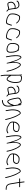

<svg xmlns="http://www.w3.org/2000/svg" viewBox="2772 -3466 846 6476"><g transform="rotate(90 3195.0 -228.0)"><path d="M97.9 -55C119.9 -55 145.1 -57.7 168.7 -63L183.1 -68C193.3 -71.7 200.2 -75.5 211.6 -77C220.8 -78.2 224.4 -81 235.7 -81H260.7C263.4 -81 265.9 -82 268.2 -84C286.1 -57.2 301.9 -40.2 315.7 -33L327.9 -26C343.3 -17.6 359.7 -40.5 338.6 -52L326.4 -59C321.3 -61.7 314.9 -67.8 307.3 -77.5C291.9 -97 288.1 -102.8 283.1 -133L267.4 -227C264.9 -241.9 262.9 -264 261.7 -276.5C260.7 -286.1 264.3 -288 259.8 -297C259.7 -301.7 259.2 -306.3 258.4 -311C255.4 -344.5 246.4 -374.5 231.4 -401C225.8 -411 214.6 -423.2 197.9 -437.5C181.1 -451.8 154.8 -459 124.4 -459C96.8 -456.5 74.8 -453.5 59.1 -450C19.7 -436.1 -5.4 -418.4 -16.1 -397L-21.4 -387C-30.8 -371 -2.6 -354 5.4 -370L10.8 -380C25.6 -405.4 62.7 -422.3 92.8 -425C116.3 -427.6 134.7 -430.1 165.5 -423.5C175 -421.9 185.3 -414.4 196.4 -401C210.8 -386.6 221 -361.6 226.9 -326C216.8 -330.7 201.6 -333 181.3 -333C150.8 -333 98.3 -310.8 79.1 -295.9C33.3 -260.4 12.4 -219.5 16.2 -173C21.5 -109.9 38.6 -55 97.9 -55ZM237.4 -227 253.1 -133C254.4 -125 256 -117.7 257.7 -111H232C223.8 -111 217.7 -110.5 214.2 -109.5C198.2 -104.7 193 -106.1 172.6 -97L158.3 -92C140.6 -87.1 117.7 -85 90.9 -85C79.5 -85 71 -89.3 65.2 -98C54.7 -113.8 44.9 -169.3 47.8 -190.5C53.5 -232 75.2 -261 112.8 -277.5C118.4 -280.5 125.1 -284.3 133.2 -289C149.2 -298.1 165 -299.5 183.9 -303H203.8C211.1 -303 220.2 -298.3 231.1 -289C229.3 -283.7 231.4 -263 237.4 -227Z M554.3 -481H525.3C512.3 -481 503.1 -478.8 497.5 -474.5C492 -470.2 484.7 -461.5 473.9 -448.6C457.1 -428.5 427.3 -362.8 422.2 -333.9C416.1 -299.5 406.9 -265.9 411.1 -217.5C413.5 -189.8 415.3 -172.5 416.4 -165.5C417.6 -158.5 419.5 -151.3 422 -144C429.1 -121.9 450 -98.7 484.6 -74.5C500.7 -63.2 518.2 -57.5 534 -48C549.9 -37.4 573.1 -29.1 603.4 -23C616.4 -20.4 628 -16.4 641.5 -15L659.6 -12C672.6 -10.7 684.7 -10 695.9 -10H713.5C739 -10 761.4 -23.8 776.1 -51.4C782.8 -64 806.3 -129.4 809.2 -145.1C810.7 -153 812.4 -159.3 814.3 -164L820.8 -185C823.6 -193.6 820.3 -200.3 810.6 -205.2C801 -210 794.4 -206.7 790.9 -195.3C784.8 -175.3 783 -171.6 776.9 -143.1C773.2 -125.9 763.7 -100.8 748.2 -68C738.3 -49.3 724.2 -40 708.5 -40H690.9C679.7 -40 668.7 -40.7 657.8 -42L638.9 -45C630.5 -45.9 620.8 -47.8 609.8 -50.7L583.6 -57.5C570 -61 557.7 -64.1 545.8 -73C532.2 -82.4 513 -89 498.7 -98C467.3 -122.3 449.9 -144.8 446.4 -165.5C445.5 -171.2 444.7 -178 444 -186C440.5 -227.9 438.3 -254.2 447.2 -298C456.7 -344.5 474.9 -399.5 497.4 -427.8C504.2 -438.6 509 -445.2 511.7 -447.5C514.5 -449.8 523.6 -451 539.3 -451H558.9C576.4 -451 579.9 -449.4 600.1 -446.8C618.4 -444.4 662.7 -420.7 674.9 -407.6C688.7 -393.1 705.6 -379.5 718.4 -360.3C725.8 -349.2 734.5 -346.7 744.5 -352.7C749.8 -355.9 749.9 -362 744.8 -371L738.3 -380C728.4 -394.8 706.4 -415.1 695.5 -427C670.4 -448.5 622.4 -474.2 588.4 -478Z M1052.3 -481H1023.3C1010.3 -481 1001.1 -478.8 995.5 -474.5C990 -470.2 982.7 -461.5 971.9 -448.6C955.1 -428.5 925.3 -362.8 920.2 -333.9C914.1 -299.5 904.9 -265.9 909.1 -217.5C911.5 -189.8 913.3 -172.5 914.4 -165.5C915.6 -158.5 917.5 -151.3 920 -144C927.1 -121.9 948 -98.7 982.6 -74.5C998.7 -63.2 1016.2 -57.5 1032 -48C1047.9 -37.4 1071.1 -29.1 1101.4 -23C1114.4 -20.4 1126 -16.4 1139.5 -15L1157.6 -12C1170.6 -10.7 1182.7 -10 1193.9 -10H1211.5C1237 -10 1259.4 -23.8 1274.1 -51.4C1280.8 -64 1304.3 -129.4 1307.2 -145.1C1308.7 -153 1310.4 -159.3 1312.3 -164L1318.8 -185C1321.6 -193.6 1318.3 -200.3 1308.6 -205.2C1299 -210 1292.4 -206.7 1288.9 -195.3C1282.8 -175.3 1281 -171.6 1274.9 -143.1C1271.2 -125.9 1261.7 -100.8 1246.2 -68C1236.3 -49.3 1222.2 -40 1206.5 -40H1188.9C1177.7 -40 1166.7 -40.7 1155.8 -42L1136.9 -45C1128.5 -45.9 1118.8 -47.8 1107.8 -50.7L1081.6 -57.5C1068 -61 1055.7 -64.1 1043.8 -73C1030.2 -82.4 1011 -89 996.7 -98C965.3 -122.3 947.9 -144.8 944.4 -165.5C943.5 -171.2 942.7 -178 942 -186C938.5 -227.9 936.3 -254.2 945.2 -298C954.7 -344.5 972.9 -399.5 995.4 -427.8C1002.2 -438.6 1007 -445.2 1009.7 -447.5C1012.5 -449.8 1021.6 -451 1037.3 -451H1056.9C1074.4 -451 1077.9 -449.4 1098.1 -446.8C1116.4 -444.4 1160.7 -420.7 1172.9 -407.6C1186.7 -393.1 1203.6 -379.5 1216.4 -360.3C1223.8 -349.2 1232.5 -346.7 1242.5 -352.7C1247.8 -355.9 1247.9 -362 1242.8 -371L1236.3 -380C1226.4 -394.8 1204.4 -415.1 1193.5 -427C1168.4 -448.5 1120.4 -474.2 1086.4 -478Z M1650.4 -394C1651.4 -392 1655.2 -385.6 1661.9 -374.8C1668.5 -364 1677.3 -340.8 1688.1 -305.1C1699 -269.5 1704.5 -215.6 1704.8 -143.5C1704.8 -129.8 1699.9 -112 1690 -90C1675.8 -59.8 1640.6 -48.9 1594 -57.5C1556.9 -64.3 1543.6 -65.5 1494 -90C1465 -108.2 1447.4 -135.8 1441.2 -172.7C1431 -234.3 1438.9 -312.9 1456.9 -346C1461.2 -354 1465.5 -363 1469.9 -373C1480.5 -391.2 1491.9 -397.1 1505.5 -411.5C1512.5 -419.2 1526.6 -423 1548 -423C1571.6 -423 1579 -422.2 1609.5 -408.5C1630 -399.5 1643.6 -394.7 1650.4 -394ZM1627.2 -431C1622.9 -433 1617.2 -435.3 1610.1 -438C1585.5 -447.2 1576 -453 1543 -453C1501 -453 1459.5 -424.3 1443.1 -390L1428.8 -361.5C1424.3 -352.5 1420.3 -340.3 1416.9 -325C1404.2 -276.8 1402.5 -225.4 1411.5 -171C1417.4 -135.8 1432.1 -106.8 1455.5 -84C1464.4 -75.4 1485.2 -63.3 1517.9 -47.8C1530.9 -41.7 1549.5 -36.4 1569.9 -32L1595.8 -27.5C1654.2 -17.6 1699.4 -33.4 1718.5 -75C1729.1 -101.1 1734.4 -121.6 1734.4 -136.5C1734.6 -180.6 1736.4 -213.5 1726.2 -275C1714.9 -325 1699.8 -366 1680.7 -398C1675.8 -406.2 1672.8 -413.8 1667.1 -420L1654.7 -440C1650.2 -449 1642.5 -451.4 1631.6 -447C1626.6 -445 1625.1 -439.7 1627.2 -431Z M2360.9 -26C2368.8 -26 2374.7 -33.1 2373.4 -41L2365.5 -88C2360.4 -119.1 2352 -138.2 2346.1 -163C2337 -202.6 2315.5 -262.3 2281.5 -342.2C2276.3 -354.4 2260.7 -382.6 2234.6 -427C2222 -448.3 2206.4 -467 2187.8 -483C2170 -501.4 2154.6 -509.4 2139.8 -507C2114 -507 2092.2 -486.5 2074.5 -445.5C2070.9 -437.1 2065.2 -414.6 2057.3 -378C2050.2 -339.2 2049.3 -283.8 2054.5 -212C2048.7 -227.9 2019 -322.5 2013.3 -339C1994.8 -386.6 1976 -426 1956.9 -457.2C1937.8 -488.4 1925 -507.5 1918.5 -514.5C1912 -521.5 1903.6 -525.3 1893.4 -526C1870.5 -526 1851.4 -510.7 1836.1 -480C1823.2 -449.1 1817.7 -388.3 1819.5 -297.5C1820.2 -261.2 1823.5 -225 1829.5 -189L1857.8 -19C1859.2 -11.1 1867.4 -4 1875.3 -4C1883.3 -4 1889.2 -11.1 1887.8 -19L1859.5 -189C1854.3 -220.3 1851 -267.7 1849.7 -331.1C1848.4 -394.5 1852.8 -438 1863 -461.5C1873.2 -485 1884.5 -496.3 1897 -495.5C1901.3 -495.2 1904.7 -493.5 1907.3 -490.5C1909.9 -487.5 1920.1 -471.9 1937.9 -443.7C1955.6 -415.5 1970.6 -385.3 1982.7 -353.1C1994.9 -320.9 2015.6 -257.9 2044.9 -164C2051.8 -142 2056.8 -123.8 2060 -109.3C2064.8 -87.4 2071.2 -68.2 2074.3 -50C2075.7 -44.7 2076.8 -39.7 2077.6 -35C2078 -32.3 2082.2 -31 2090.2 -31C2098.2 -31 2102 -32.3 2101.6 -35L2101.4 -36H2100.6C2101 -36.7 2101.2 -37.3 2101.1 -38L2092.1 -92C2090.9 -99.3 2089.5 -109 2088 -121L2085.7 -135C2077 -214.3 2074 -280 2076.5 -332C2076.9 -340.7 2079.4 -356.1 2083.9 -378.3C2091.9 -417.5 2107.2 -477 2145.6 -477C2157.6 -477 2163.1 -474.2 2172.1 -462C2176.5 -458 2180.8 -452.7 2185.1 -446C2219.9 -405.7 2247.2 -357.7 2266.9 -302C2276.6 -274.8 2285.3 -257.8 2295.9 -226.5C2306 -196.6 2311.8 -188.3 2316.4 -161L2332.2 -102C2333.8 -96.7 2334.9 -92 2335.5 -88L2343.4 -41C2344.7 -33.1 2352.9 -26 2360.9 -26Z M2468.7 -529 2473.7 -499C2474.7 -493 2475.3 -486.2 2475.6 -478.5C2476.3 -459.1 2478 -447.2 2477.2 -427C2475.5 -384.1 2478.3 -354.5 2478.2 -298.7C2478 -238.1 2479.8 -207.6 2478.8 -156C2478.1 -119.2 2479.1 -40.6 2478.5 -3.1C2477.7 42.3 2481.9 72.9 2490.3 123L2496.4 160C2497.9 168.8 2505.5 175 2513.9 175C2522.4 175 2527.9 168.8 2526.4 160L2520.3 123C2517.4 105.8 2513.5 91.2 2512.4 75.5C2510 42.5 2507.4 20.1 2508.5 -20C2509.6 -59.5 2508.3 -92.4 2509.5 -128C2509.7 -126.7 2510.3 -125 2511.3 -123C2551.4 -60.3 2593.5 -29 2632.2 -29C2649.7 -29 2665.2 -38.7 2678.5 -58C2683.5 -66.7 2689.2 -74.3 2694.7 -81C2709.6 -106.5 2721.9 -134.6 2731.6 -165.5C2745.5 -209.2 2747.7 -212.2 2754.7 -297C2758.4 -323 2756.4 -359 2748.8 -405L2742.6 -442C2735.7 -483.2 2700.6 -523.1 2665.7 -531.5L2644.9 -536.5C2627.2 -540.7 2607.6 -544 2592 -544H2551.3C2538.3 -544 2526.2 -537.7 2515.2 -525L2508.5 -517C2495.7 -505 2517.1 -481 2526.9 -493L2534.2 -502C2541.4 -510 2548.2 -514 2554.6 -514H2595.8C2604.3 -514 2615.1 -511.1 2625.7 -510.5C2636.6 -509.9 2650.7 -505.5 2660.3 -503.5C2675.4 -500.4 2691.3 -485.2 2700.8 -471L2707.5 -457.5C2710 -452.5 2711.7 -447.3 2712.6 -442L2718.8 -405C2729.6 -340 2724.8 -318.2 2722.4 -275C2714.2 -210.9 2713.8 -214.5 2702.5 -178.4C2689.9 -138.1 2673.1 -103.7 2654.9 -75C2648.2 -64.3 2638.6 -59 2626.4 -59C2622.6 -59 2619.1 -59.3 2615.8 -60C2598 -63.1 2577.1 -82 2548.7 -116.7C2540.6 -126.4 2531.8 -142.9 2522.2 -166C2519.7 -172.7 2515.4 -176.7 2509.2 -178C2507.8 -219 2505.9 -369 2507.7 -414.2C2508.4 -430.7 2508.3 -443.2 2507.6 -451.5C2506.3 -466.2 2506.2 -484.1 2503.7 -499L2498.7 -529C2497.4 -536.9 2489.1 -544 2481.2 -544C2473.3 -544 2467.4 -536.9 2468.7 -529Z M2963.9 -55C2985.9 -55 3011.1 -57.7 3034.7 -63L3049.1 -68C3059.3 -71.7 3066.2 -75.5 3077.6 -77C3086.8 -78.2 3090.4 -81 3101.7 -81H3126.7C3129.4 -81 3131.9 -82 3134.2 -84C3152.1 -57.2 3167.9 -40.2 3181.7 -33L3193.9 -26C3209.3 -17.6 3225.7 -40.5 3204.6 -52L3192.4 -59C3187.3 -61.7 3180.9 -67.8 3173.3 -77.5C3157.9 -97 3154.1 -102.8 3149.1 -133L3133.4 -227C3130.9 -241.9 3128.9 -264 3127.7 -276.5C3126.7 -286.1 3130.3 -288 3125.8 -297C3125.7 -301.7 3125.2 -306.3 3124.4 -311C3121.4 -344.5 3112.4 -374.5 3097.4 -401C3091.8 -411 3080.6 -423.2 3063.9 -437.5C3047.1 -451.8 3020.8 -459 2990.4 -459C2962.8 -456.5 2940.8 -453.5 2925.1 -450C2885.7 -436.1 2860.6 -418.4 2849.9 -397L2844.6 -387C2835.2 -371 2863.4 -354 2871.4 -370L2876.8 -380C2891.6 -405.4 2928.7 -422.3 2958.8 -425C2982.3 -427.6 3000.7 -430.1 3031.5 -423.5C3041 -421.9 3051.3 -414.4 3062.4 -401C3076.8 -386.6 3087 -361.6 3092.9 -326C3082.8 -330.7 3067.6 -333 3047.3 -333C3016.8 -333 2964.3 -310.8 2945.1 -295.9C2899.3 -260.4 2878.4 -219.5 2882.2 -173C2887.5 -109.9 2904.6 -55 2963.9 -55ZM3103.4 -227 3119.1 -133C3120.4 -125 3122 -117.7 3123.7 -111H3098C3089.8 -111 3083.7 -110.5 3080.2 -109.5C3064.2 -104.7 3059 -106.1 3038.6 -97L3024.3 -92C3006.6 -87.1 2983.7 -85 2956.9 -85C2945.5 -85 2937 -89.3 2931.2 -98C2920.7 -113.8 2910.9 -169.3 2913.8 -190.5C2919.5 -232 2941.2 -261 2978.8 -277.5C2984.4 -280.5 2991.1 -284.3 2999.2 -289C3015.2 -298.1 3031 -299.5 3049.9 -303H3069.8C3077.1 -303 3086.2 -298.3 3097.1 -289C3095.3 -283.7 3097.4 -263 3103.4 -227Z M3472 -510 3473 -498C3473.9 -486.3 3473.2 -479.7 3474.6 -470C3461.9 -512.7 3445 -534 3424 -534H3411C3383.2 -534 3366.8 -525.3 3344.3 -519.7C3323 -514.5 3297.7 -495.5 3282.6 -485.6C3271.7 -478.4 3253.2 -447.8 3251.1 -434C3249.6 -423.2 3246.6 -410.4 3249 -396L3268.2 -280.5C3269.8 -270.8 3271.7 -261.3 3274 -252L3287.1 -197C3293.8 -167.2 3297.5 -165.2 3307.9 -132.2C3313.6 -114.4 3325.5 -93.8 3343.7 -70.5C3368.5 -38.7 3407.8 -51.7 3430.8 -75.5C3435.7 -80.5 3441.2 -86.2 3447.5 -92.5C3463.7 -108.8 3462.6 -111.7 3478 -133.5C3486.2 -145.2 3493.2 -160.6 3498.8 -179.5C3504.5 -198.5 3508.2 -210.3 3510.1 -215L3512.3 -202C3518.9 -162.1 3521.3 -117.6 3523.3 -82C3524.3 -62.5 3520.8 -53.4 3518.7 -34.3C3517.1 -19.3 3510.4 -3 3506.4 9L3490.2 39.3C3487.6 44.2 3477.1 52.8 3458.7 65C3424.9 90.4 3396.8 94.2 3349.4 99L3339.6 100C3320.5 103.3 3330.2 133.1 3348.6 130L3358.4 129C3378.8 126.7 3402.7 125.5 3420.2 119C3446.5 109.3 3448.4 109.5 3479.6 90.6C3510.3 72.1 3514.1 64.2 3525.7 41C3546.4 7.1 3555.4 -42.7 3552.5 -108.4C3551.2 -137.5 3548.7 -163.2 3545 -185.5C3541.3 -207.8 3538.9 -224.3 3537.8 -235L3531.1 -299L3521.6 -368L3506.1 -461C3504.3 -472.3 3503.3 -484 3503.3 -496L3502.5 -507C3500.8 -517.2 3495.2 -522.7 3485.7 -523.5C3477.6 -524.2 3470.7 -517.9 3472 -510ZM3501 -300C3502.3 -292 3503.3 -284 3504 -276C3502.2 -274.7 3500.8 -273 3499.8 -271L3494.5 -261C3490.5 -253 3487 -245.7 3484.1 -239C3471.9 -195.2 3458.7 -162.8 3444.3 -142C3436.2 -130.3 3434.5 -126.2 3423.3 -115C3413.9 -105.7 3394.2 -79.3 3373.8 -81.5C3370.8 -81.8 3366.1 -86.1 3359.7 -94.2C3353.3 -102.4 3347.4 -113 3341.9 -126C3323 -171.5 3319.4 -189.1 3310 -228L3298.1 -281L3279 -396C3278 -402 3278.9 -412.4 3281.9 -427.2C3284.8 -441.9 3298.9 -457.6 3324.3 -474.3C3337.6 -483.1 3349.3 -488.8 3359.4 -491.2C3379.1 -496.1 3391.7 -504 3416 -504H3428C3435.4 -495.1 3441.6 -480.8 3446.6 -461.1C3452.4 -438.3 3463.8 -412.3 3482 -426L3491.6 -368Z M3692 6C3699.9 6 3705.8 -1.1 3704.5 -9L3686.8 -115C3676.2 -179.2 3674.1 -238.9 3680.6 -294.1C3686.5 -343.9 3690.8 -352.8 3699.8 -385.9C3706.8 -411.5 3731 -451.7 3746.6 -465C3753 -470.5 3766.2 -470.9 3775.3 -475C3783.8 -475 3793 -466.3 3802.8 -449C3835.8 -397.4 3861.3 -349.3 3877.8 -304.7C3884.3 -287.2 3891.9 -267.7 3900.6 -246.2C3920.6 -196.5 3914.7 -206.7 3934.2 -153C3943.4 -127.6 3951.3 -95.6 3957.7 -57C3961.8 -32.3 3967.8 -10.7 3975.5 8C3978.9 28.3 4010.1 24.8 4003.4 2C3998.1 -15.8 3990.4 -40.7 3986.5 -64.2C3984 -78.9 3981.5 -90.1 3978.9 -97.7C3971.5 -119.4 3969.1 -135.4 3960.4 -160.2C3950.2 -189 3944.8 -212 3933.9 -239C3918.8 -276.4 3905.2 -321.1 3887 -355.5C3868.4 -390.5 3850.7 -424.4 3826.1 -463C3803.5 -494.3 3784.7 -508 3767.2 -504.4C3746.4 -500 3731.7 -495.7 3718.5 -477.4C3707.9 -465.8 3700.9 -457 3697.9 -451C3694 -446.3 3690.7 -441.3 3687.9 -436C3681.1 -422.9 3675.2 -415.1 3670.7 -398C3658.4 -361.1 3650.6 -318.1 3647.2 -269C3641.9 -237 3645.1 -185.7 3656.9 -115L3674.5 -9C3675.8 -1.1 3684.1 6 3692 6Z M4091 -276C4093.2 -294 4094 -310.8 4099.4 -325.8C4101.9 -333 4112.2 -348.4 4130 -372C4147.7 -398.4 4170.1 -417.8 4201.4 -430C4209.9 -433.3 4226.4 -435 4251 -435C4282.9 -435 4329.6 -430.6 4357.2 -409.5C4374.2 -396.5 4375.2 -397.7 4379.1 -374C4380.8 -364 4380.1 -354.3 4376.9 -345C4368.5 -315.5 4355 -296.5 4336.4 -288C4323.8 -280 4300.4 -276 4271 -276ZM4088 -246H4276C4318.6 -246 4348.4 -250.8 4378.7 -279.7C4394.7 -295 4414.5 -341.8 4409.2 -373.7C4403.6 -407.2 4399.1 -412.1 4374.7 -430.5C4337.5 -458.5 4294.9 -465 4241.9 -465C4208.4 -465 4184.8 -460 4171.2 -450.1C4161 -442.7 4150.9 -435.4 4140.7 -428.2C4117.6 -415.3 4099.3 -385.2 4085.5 -366C4069.5 -343.7 4065.3 -329.4 4061.8 -291.5C4058.1 -252.3 4052.4 -243.6 4059.9 -199C4064.6 -170.4 4079.2 -144.5 4103.6 -121.5C4122.9 -103.2 4145.3 -96.2 4166.1 -83.5C4182.6 -73.4 4197.9 -66.4 4212.8 -57.1C4225.6 -48.6 4251.5 -40.4 4265.5 -33.8C4272.8 -30.3 4295.1 -27.1 4332.2 -24H4353.4C4376.1 -24 4400.9 -31.3 4427.7 -46L4447.1 -56C4455.8 -60.8 4457 -67.6 4450.7 -76.5C4440 -91.4 4429.2 -84.5 4409.4 -72C4387.4 -60 4366.7 -54 4347.2 -54C4321.8 -54 4297.9 -57.9 4279 -60C4261.1 -62 4260.3 -66.1 4238.4 -73.9C4225.4 -78.5 4206 -90.3 4176.8 -109.5C4168.6 -114.5 4160.6 -118.7 4152.7 -122C4118.6 -136.4 4095 -168.2 4088.4 -207.5C4085.3 -226.7 4087.6 -233.5 4088 -246Z M5059.9 -26C5067.8 -26 5073.7 -33.1 5072.4 -41L5064.5 -88C5059.4 -119.1 5051 -138.2 5045.1 -163C5036 -202.6 5014.5 -262.3 4980.5 -342.2C4975.3 -354.4 4959.7 -382.6 4933.6 -427C4921 -448.3 4905.4 -467 4886.8 -483C4869 -501.4 4853.6 -509.4 4838.8 -507C4813 -507 4791.2 -486.5 4773.5 -445.5C4769.9 -437.1 4764.2 -414.6 4756.3 -378C4749.2 -339.2 4748.3 -283.8 4753.5 -212C4747.7 -227.9 4718 -322.5 4712.3 -339C4693.8 -386.6 4675 -426 4655.9 -457.2C4636.8 -488.4 4624 -507.5 4617.5 -514.5C4611 -521.5 4602.6 -525.3 4592.4 -526C4569.5 -526 4550.4 -510.7 4535.1 -480C4522.2 -449.1 4516.7 -388.3 4518.5 -297.5C4519.2 -261.2 4522.5 -225 4528.5 -189L4556.8 -19C4558.2 -11.1 4566.4 -4 4574.3 -4C4582.3 -4 4588.2 -11.1 4586.8 -19L4558.5 -189C4553.3 -220.3 4550 -267.7 4548.7 -331.1C4547.4 -394.5 4551.8 -438 4562 -461.5C4572.2 -485 4583.5 -496.3 4596 -495.5C4600.3 -495.2 4603.7 -493.5 4606.3 -490.5C4608.9 -487.5 4619.1 -471.9 4636.9 -443.7C4654.6 -415.5 4669.6 -385.3 4681.7 -353.1C4693.9 -320.9 4714.6 -257.9 4743.9 -164C4750.8 -142 4755.8 -123.8 4759 -109.3C4763.8 -87.4 4770.2 -68.2 4773.3 -50C4774.7 -44.7 4775.8 -39.7 4776.6 -35C4777 -32.3 4781.2 -31 4789.2 -31C4797.2 -31 4801 -32.3 4800.6 -35L4800.4 -36H4799.6C4800 -36.7 4800.2 -37.3 4800.1 -38L4791.1 -92C4789.9 -99.3 4788.5 -109 4787 -121L4784.7 -135C4776 -214.3 4773 -280 4775.5 -332C4775.9 -340.7 4778.4 -356.1 4782.9 -378.3C4790.9 -417.5 4806.2 -477 4844.6 -477C4856.6 -477 4862.1 -474.2 4871.1 -462C4875.5 -458 4879.8 -452.7 4884.1 -446C4918.9 -405.7 4946.2 -357.7 4965.9 -302C4975.6 -274.8 4984.3 -257.8 4994.9 -226.5C5005 -196.6 5010.8 -188.3 5015.4 -161L5031.2 -102C5032.8 -96.7 5033.9 -92 5034.5 -88L5042.4 -41C5043.7 -33.1 5051.9 -26 5059.9 -26Z M5166 -276C5168.2 -294 5169 -310.8 5174.4 -325.8C5176.9 -333 5187.2 -348.4 5205 -372C5222.7 -398.4 5245.1 -417.8 5276.4 -430C5284.9 -433.3 5301.4 -435 5326 -435C5357.9 -435 5404.6 -430.6 5432.2 -409.5C5449.2 -396.5 5450.2 -397.7 5454.1 -374C5455.8 -364 5455.1 -354.3 5451.9 -345C5443.5 -315.5 5430 -296.5 5411.4 -288C5398.8 -280 5375.4 -276 5346 -276ZM5163 -246H5351C5393.6 -246 5423.4 -250.8 5453.7 -279.7C5469.7 -295 5489.5 -341.8 5484.2 -373.7C5478.6 -407.2 5474.1 -412.1 5449.7 -430.5C5412.5 -458.5 5369.9 -465 5316.9 -465C5283.4 -465 5259.8 -460 5246.2 -450.1C5236 -442.7 5225.9 -435.4 5215.7 -428.2C5192.6 -415.3 5174.3 -385.2 5160.5 -366C5144.5 -343.7 5140.3 -329.4 5136.8 -291.5C5133.1 -252.3 5127.4 -243.6 5134.9 -199C5139.6 -170.4 5154.2 -144.5 5178.6 -121.5C5197.9 -103.2 5220.3 -96.2 5241.1 -83.5C5257.6 -73.4 5272.9 -66.4 5287.8 -57.1C5300.6 -48.6 5326.5 -40.4 5340.5 -33.8C5347.8 -30.3 5370.1 -27.1 5407.2 -24H5428.4C5451.1 -24 5475.9 -31.3 5502.7 -46L5522.1 -56C5530.8 -60.8 5532 -67.6 5525.7 -76.5C5515 -91.4 5504.2 -84.5 5484.4 -72C5462.4 -60 5441.7 -54 5422.2 -54C5396.8 -54 5372.9 -57.9 5354 -60C5336.1 -62 5335.3 -66.1 5313.4 -73.9C5300.4 -78.5 5281 -90.3 5251.8 -109.5C5243.6 -114.5 5235.6 -118.7 5227.7 -122C5193.6 -136.4 5170 -168.2 5163.4 -207.5C5160.3 -226.7 5162.6 -233.5 5163 -246Z M5651 6C5658.9 6 5664.8 -1.1 5663.5 -9L5645.8 -115C5635.2 -179.2 5633.1 -238.9 5639.6 -294.1C5645.5 -343.9 5649.8 -352.8 5658.8 -385.9C5665.8 -411.5 5690 -451.7 5705.6 -465C5712 -470.5 5725.2 -470.9 5734.3 -475C5742.8 -475 5752 -466.3 5761.8 -449C5794.8 -397.4 5820.3 -349.3 5836.8 -304.7C5843.3 -287.2 5850.9 -267.7 5859.6 -246.2C5879.6 -196.5 5873.7 -206.7 5893.2 -153C5902.4 -127.6 5910.3 -95.6 5916.7 -57C5920.8 -32.3 5926.8 -10.7 5934.5 8C5937.9 28.3 5969.1 24.8 5962.4 2C5957.1 -15.8 5949.4 -40.7 5945.5 -64.2C5943 -78.9 5940.5 -90.1 5937.9 -97.7C5930.5 -119.4 5928.1 -135.4 5919.4 -160.2C5909.2 -189 5903.8 -212 5892.9 -239C5877.8 -276.4 5864.2 -321.1 5846 -355.5C5827.4 -390.5 5809.7 -424.4 5785.1 -463C5762.5 -494.3 5743.7 -508 5726.2 -504.4C5705.4 -500 5690.7 -495.7 5677.5 -477.4C5666.9 -465.8 5659.9 -457 5656.9 -451C5653 -446.3 5649.7 -441.3 5646.9 -436C5640.1 -422.9 5634.2 -415.1 5629.7 -398C5617.4 -361.1 5609.6 -318.1 5606.2 -269C5600.9 -237 5604.1 -185.7 5615.9 -115L5633.5 -9C5634.8 -1.1 5643.1 6 5651 6Z M6360.8 -13C6359.5 -20.9 6351.3 -28 6343.3 -28H6332.3H6304.9C6293.9 -28 6275.2 -31.5 6248.7 -38.6C6233.3 -42.7 6201.8 -74.5 6195.3 -88.3C6184.8 -110.5 6180.8 -115.6 6174.4 -154L6129.4 -424C6126.8 -439.3 6125.9 -449 6126.6 -453H6259.6C6267.5 -453 6273.4 -460.1 6272.1 -468C6270.7 -475.9 6262.5 -483 6254.6 -483H6122.6C6123.1 -483.7 6123.3 -484.7 6123.1 -486L6116.2 -551L6109.2 -593C6107.2 -605.5 6116.2 -627.5 6094.9 -631C6079.8 -633.4 6074.6 -620.8 6079.2 -593L6086.2 -551L6092.7 -488C6093.2 -485.3 6093.1 -483.7 6092.6 -483H5986.6C5978.6 -483 5972.7 -475.9 5974.1 -468C5975.4 -460.1 5983.6 -453 5991.6 -453H6096.6C6096 -452.3 6095.8 -451.5 6096 -450.5L6100.9 -415L6144.4 -154C6151 -114 6162.3 -83.8 6178.1 -63.5C6194 -43.1 6208.8 -28.9 6222.7 -20.8C6243.1 -8.8 6289.5 2 6317.1 2H6343.1C6355.2 2 6362.6 -2.6 6360.8 -13Z"/></g></svg>

Font: MewTooHand
Style: CondLta
Weight: 400
Designer: Mew Too, Robert Jablonski
Version: Version 0.77